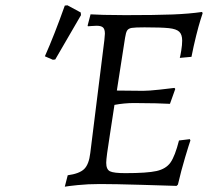

<svg xmlns="http://www.w3.org/2000/svg" viewBox="-20 -693 804 723"><path d="M452 -41Q534 -41 569.5 -49Q605 -57 622 -81Q639 -105 654 -164L695 -169L697 -164Q692 -150 677 -100Q662 -50 650 2L645 7Q613 6 512.5 3Q412 0 356 0Q311 0 272.5 4Q234 8 224 10L235 -33Q279 -39 297 -56.5Q315 -74 320 -117L373 -542Q375 -560 375 -566Q375 -583 368 -589.5Q361 -596 344 -596Q334 -596 324.5 -595Q315 -594 311 -594L310 -597L321 -639Q333 -638 370 -637Q407 -636 452 -636Q567 -636 630 -638.5Q693 -641 741 -648L743 -643Q741 -637 734.5 -616.5Q728 -596 718.5 -558Q709 -520 701 -479L657 -475Q659 -481 662.5 -502.5Q666 -524 666 -540Q666 -563 655 -573.5Q644 -584 616 -587Q588 -590 524 -590Q489 -590 476.5 -588Q464 -586 459 -578.5Q454 -571 451 -551L420 -352L519 -351Q540 -351 581.5 -355.5Q623 -360 637 -362L640 -358L620 -302Q606 -303 567 -304Q528 -305 485 -305Q448 -305 411 -298Q405 -256 394 -187Q380 -100 380 -80Q380 -55 394 -48Q408 -41 452 -41ZM188 -469 179 -468 149 -481Q185 -562 224 -672L234 -673L284 -646L285 -636Z"/></svg>

Font: Alegreya SC
Style: Italic
Weight: 400
Italic angle: -7°
Designer: Juan Pablo del Peral
Foundry: Huerta Tipografica
Version: Version 2.007; ttfautohint (v1.6)